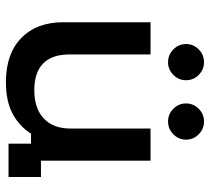

<svg xmlns="http://www.w3.org/2000/svg" viewBox="-51 -677 738 676"><g transform="rotate(90 318.0 -339.0)"><path d="M269.2 9.2Q169.2 9.2 113.8 -45Q58.3 -99.2 58.3 -192.5V-500H171.7V-215Q171.7 -153.3 203.3 -122.1Q235 -90.8 297.5 -90.8Q361.7 -90.8 397.1 -124.2Q432.5 -157.5 432.5 -217.5V-500H545.8V-114.2H603.3V0H485.8V-79.2H450.8Q422.5 -35.8 378.3 -13.3Q334.2 9.2 269.2 9.2ZM407.5 -561.7Q381.7 -561.7 362.9 -580.4Q344.2 -599.2 344.2 -625Q344.2 -650.8 362.9 -669.6Q381.7 -688.3 407.5 -688.3Q434.2 -688.3 452.9 -669.6Q471.7 -650.8 471.7 -625Q471.7 -599.2 452.9 -580.4Q434.2 -561.7 407.5 -561.7ZM199.2 -561.7Q172.5 -561.7 153.8 -580.4Q135 -599.2 135 -625Q135 -650.8 153.8 -669.6Q172.5 -688.3 199.2 -688.3Q225 -688.3 243.8 -669.6Q262.5 -650.8 262.5 -625Q262.5 -599.2 243.8 -580.4Q225 -561.7 199.2 -561.7Z"/></g></svg>

Font: Funnel Display Medium
Style: Regular
Weight: 500
Designer: NORD ID, Kristian Moeller
Foundry: Dicotype
Version: Version 1.000